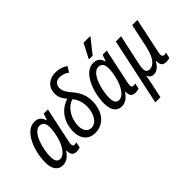

<svg xmlns="http://www.w3.org/2000/svg" viewBox="-113 -1313 2087 2087"><g transform="rotate(-45 930.5 -270.0)"><path d="M145 10C199 10 239 -20 282 -79H285C284 -23 297 10 359 10C375 10 398 5 409 0L423 -65C411 -62 401 -60 392 -60C373 -60 366 -71 366 -91C366 -105 369 -121 373 -140L457 -536H393L367 -463H363C346 -517 317 -546 256 -546C115 -546 29 -325 29 -149C29 -46 72 10 145 10ZM172 -60C132 -60 112 -90 112 -155C112 -272 168 -476 266 -476C312 -476 336 -444 336 -386C336 -348 330 -301 316 -246C292 -155 240 -60 172 -60Z M642 10C792 10 864 -120 864 -258C864 -352 830 -416 777 -479C738 -525 710 -562 710 -612C710 -661 740 -694 796 -694C839 -694 873 -678 903 -656L941 -719C913 -741 863 -763 798 -763C697 -763 630 -700 630 -608C630 -550 650 -515 688 -469C555 -428 481 -308 481 -167C481 -67 536 10 642 10ZM649 -59C593 -59 563 -109 563 -173C563 -285 625 -395 723 -426C759 -387 782 -328 782 -255C782 -175 742 -59 649 -59Z M1160 -605H1214L1342 -766L1344 -775H1244L1162 -617ZM1050 10C1104 10 1144 -20 1187 -79H1190C1189 -23 1202 10 1264 10C1280 10 1303 5 1314 0L1328 -65C1316 -62 1306 -60 1297 -60C1278 -60 1271 -71 1271 -91C1271 -105 1274 -121 1278 -140L1362 -536H1298L1272 -463H1268C1251 -517 1222 -546 1161 -546C1020 -546 934 -325 934 -149C934 -46 977 10 1050 10ZM1077 -60C1037 -60 1017 -90 1017 -155C1017 -272 1073 -476 1171 -476C1217 -476 1241 -444 1241 -386C1241 -348 1235 -301 1221 -246C1197 -155 1145 -60 1077 -60Z M1337 235H1416L1452 66C1460 31 1466 -5 1471 -38H1474C1486 -7 1504 10 1543 10C1593 10 1627 -25 1658 -77H1662C1662 -10 1684 10 1738 10C1754 10 1777 5 1787 0L1801 -65C1792 -62 1780 -60 1770 -60C1746 -60 1736 -81 1746 -126L1833 -536H1753L1696 -269C1668 -134 1617 -61 1547 -61C1495 -61 1490 -108 1508 -193L1582 -536H1501Z"/></g></svg>

Font: Noto Sans Condensed
Style: Italic
Weight: 400
Width: 3
Italic angle: -12°
Designer: Monotype Design Team
Foundry: Monotype Imaging Inc.
Version: Version 2.013